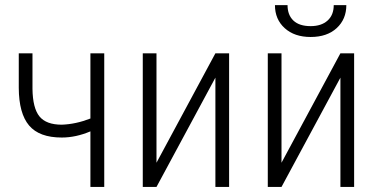

<svg xmlns="http://www.w3.org/2000/svg" viewBox="-20 -739 1497 759"><path d="M392.1 0H337.4V-219.7Q279.8 -195.3 224.1 -195.3Q135.3 -195.3 95 -242.9Q54.7 -290.5 54.2 -391.6V-528.3H108.4V-387.7Q109.4 -311.5 136 -278.8Q162.6 -246.1 224.1 -246.1Q279.8 -248 337.4 -270.5V-528.3H392.1Z M831.5 -528.3H885.7V0H831.5V-432.1L598.6 0H544.4V-528.3H598.6V-95.7Z M1325.7 -528.3H1379.9V0H1325.7V-432.1L1092.8 0H1038.6V-528.3H1092.8V-95.7ZM1349.1 -718.8Q1349.1 -663.1 1311 -627.9Q1272.9 -592.8 1208 -592.8Q1144 -592.8 1105.5 -627.7Q1066.9 -662.6 1066.9 -718.8H1116.7Q1116.7 -679.7 1139.9 -657.7Q1163.1 -635.7 1208 -635.7Q1250.5 -635.7 1274.9 -657.7Q1299.3 -679.7 1299.3 -718.8Z"/></svg>

Font: Roboto Condensed Light
Style: Regular
Weight: 300
Designer: Google
Version: Version 2.134; 2016